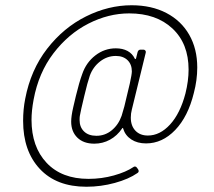

<svg xmlns="http://www.w3.org/2000/svg" viewBox="-20 -619 814 731"><path d="M731 -362Q731 -314 718 -265Q696 -175 647 -124Q598 -73 536 -73Q503 -73 480 -88Q457 -103 449 -129Q449 -132 447.5 -132Q446 -132 445 -130Q426 -102 398.5 -87Q371 -72 339 -72Q298 -72 274.5 -95Q251 -118 251 -156Q251 -177 259 -211.5Q267 -246 269 -254Q281 -304 293 -337Q308 -381 343 -408Q378 -435 421 -435Q447 -435 465.5 -425Q484 -415 493 -396Q494 -394 495.5 -394Q497 -394 498 -397L504 -421Q507 -430 515 -430H526Q530 -430 533 -427Q536 -424 535 -419L482 -202Q478 -187 478 -171Q478 -140 495.5 -121.5Q513 -103 543 -103Q589 -103 627.5 -145Q666 -187 686 -263Q698 -311 698 -354Q698 -453 636.5 -510.5Q575 -568 472 -568Q393 -568 316.5 -529Q240 -490 183.5 -416Q127 -342 108 -240Q100 -197 100 -163Q100 -60 157.5 1Q215 62 317 62Q367 62 413.5 49Q460 36 488 17Q490 15 494 15Q498 15 501 19L506 26Q508 30 508 32Q508 37 503 40Q470 63 417 77.5Q364 92 309 92Q195 92 131.5 24Q68 -44 68 -159Q68 -203 76 -243Q97 -353 159.5 -433.5Q222 -514 307.5 -556.5Q393 -599 481 -599Q557 -599 613.5 -569.5Q670 -540 700.5 -486.5Q731 -433 731 -362ZM443 -178Q454 -212 463 -254Q477 -310 480 -330Q482 -342 482 -347Q482 -374 465.5 -390Q449 -406 421 -406Q388 -406 361 -385Q334 -364 322 -331Q313 -305 301 -254Q287 -196 284 -178Q283 -173 283 -162Q283 -135 300 -118.5Q317 -102 347 -102Q380 -102 405.5 -123Q431 -144 443 -178Z"/></svg>

Font: Barlow Semi Condensed ExLight
Style: Italic
Weight: 275
Width: 4
Italic angle: -7°
Designer: Jeremy Tribby
Foundry: Tribby Type
Version: Version 1.408